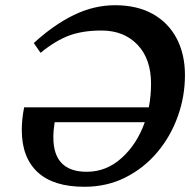

<svg xmlns="http://www.w3.org/2000/svg" viewBox="-20 -703 729 736"><path d="M72.5 -291.5H550.5Q559 -335.5 559 -382Q559 -477.5 506.8 -531.8Q454.5 -586 369 -586Q297.5 -586 245.2 -566.8Q193 -547.5 135.5 -500.5L109.5 -538Q186 -608 263.2 -645.5Q340.5 -683 421 -683Q505 -683 565 -649.8Q625 -616.5 657 -556Q689 -495.5 689 -415Q689 -333.5 661.5 -256.8Q634 -180 582.8 -119.2Q531.5 -58.5 460.8 -22.8Q390 13 303.5 13Q184.5 13 124 -43.2Q63.5 -99.5 63.5 -205Q63.5 -246 72.5 -291.5ZM184.5 -176.5Q184.5 -44.5 312.5 -44.5Q388 -44.5 446.8 -97.8Q505.5 -151 535 -234.5H189.5Q184.5 -203.5 184.5 -176.5Z"/></svg>

Font: Newsreader 16pt
Style: Bold Italic
Weight: 700
Italic angle: -17°
Designer: Hugues Gentile
Foundry: Production Type
Version: Version 1.003; ttfautohint (v1.8.3)